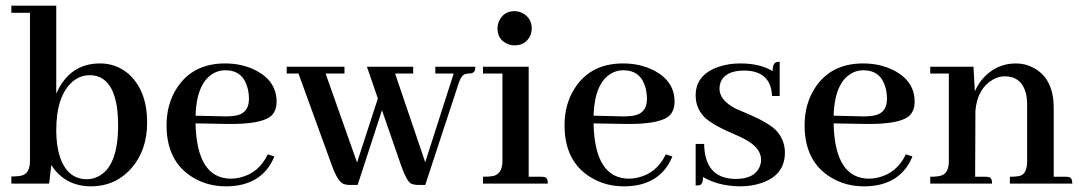

<svg xmlns="http://www.w3.org/2000/svg" viewBox="-20 -655 3866 685"><path d="M303.7 9.8Q393.6 9.8 451.2 -57.6Q504.9 -121.1 504.9 -217.8Q504.9 -331.1 439.5 -390.6Q395.5 -428.7 336.9 -428.7Q229.5 -428.7 181.6 -323.2Q180.7 -321.3 180.7 -320.3V-634.8H20.5V-609.4H86.9V-81.1Q86.9 -38.1 59.6 -29.3Q45.9 -25.4 20.5 -25.4V0H155.3L163.1 -66.4Q210.9 8.8 303.7 9.8ZM299.8 -386.7Q382.8 -386.7 398.4 -263.7Q401.4 -237.3 401.4 -208Q401.4 -58.6 328.1 -24.4Q310.5 -15.6 290 -15.6Q218.8 -15.6 192.4 -99.6Q180.7 -138.7 180.7 -189.5Q180.7 -312.5 238.3 -363.3Q265.6 -386.7 299.8 -386.7Z M784.2 -404.3Q846.7 -404.3 863.3 -340.8Q868.2 -322.3 868.2 -302.7Q868.2 -254.9 828.1 -244.1Q805.7 -238.3 764.6 -240.2L677.7 -242.2Q681.6 -367.2 750 -397.5Q765.6 -404.3 784.2 -404.3ZM959 -96.7 935.5 -104.5Q903.3 -37.1 835.9 -21.5Q820.3 -17.6 804.7 -17.6Q682.6 -17.6 677.7 -212.9Q677.7 -213.9 677.7 -214.8L784.2 -212.9Q918 -210 951.2 -245.1Q966.8 -263.7 966.8 -292Q966.8 -365.2 893.6 -403.3Q844.7 -428.7 783.2 -428.7Q667 -428.7 610.4 -339.8Q574.2 -283.2 574.2 -208Q574.2 -78.1 668.9 -21.5Q720.7 9.8 786.1 9.8Q896.5 9.8 945.3 -69.3Q953.1 -83 959 -96.7Z M1209 -392.6V-417H1002.9V-392.6H1044.9L1164.1 -64.5Q1184.6 -7.8 1205.1 1Q1214.8 4.9 1230.5 4.9H1255.9L1342.8 -261.7L1411.1 -64.5Q1430.7 -8.8 1446.3 0Q1457 4.9 1474.6 4.9H1497.1L1617.2 -360.4Q1627 -388.7 1642.6 -391.6Q1647.5 -392.6 1652.3 -392.6Q1671.9 -392.6 1674.8 -406.2Q1675.8 -411.1 1675.8 -417H1533.2V-392.6H1598.6L1497.1 -76.2L1389.6 -392.6H1454.1V-417H1289.1L1328.1 -303.7L1253.9 -75.2L1141.6 -392.6Z M1910.2 -24.4H1866.2V-417H1703.1V-392.6H1772.5V-80.1Q1772.5 -36.1 1741.2 -27.3Q1727.5 -24.4 1703.1 -24.4V0H1934.6Q1934.6 -21.5 1921.9 -23.4Q1917 -24.4 1910.2 -24.4ZM1877 -553.7Q1877 -590.8 1843.8 -608.4Q1830.1 -615.2 1815.4 -615.2Q1778.3 -615.2 1761.7 -582Q1754.9 -568.4 1754.9 -553.7Q1754.9 -514.6 1789.1 -499Q1801.8 -493.2 1815.4 -493.2Q1854.5 -493.2 1871.1 -526.4Q1877 -539.1 1877 -553.7Z M2204.1 -404.3Q2266.6 -404.3 2283.2 -340.8Q2288.1 -322.3 2288.1 -302.7Q2288.1 -254.9 2248 -244.1Q2225.6 -238.3 2184.6 -240.2L2097.7 -242.2Q2101.6 -367.2 2169.9 -397.5Q2185.5 -404.3 2204.1 -404.3ZM2378.9 -96.7 2355.5 -104.5Q2323.2 -37.1 2255.9 -21.5Q2240.2 -17.6 2224.6 -17.6Q2102.5 -17.6 2097.7 -212.9Q2097.7 -213.9 2097.7 -214.8L2204.1 -212.9Q2337.9 -210 2371.1 -245.1Q2386.7 -263.7 2386.7 -292Q2386.7 -365.2 2313.5 -403.3Q2264.6 -428.7 2203.1 -428.7Q2086.9 -428.7 2030.3 -339.8Q1994.1 -283.2 1994.1 -208Q1994.1 -78.1 2088.9 -21.5Q2140.6 9.8 2206.1 9.8Q2316.4 9.8 2365.2 -69.3Q2373 -83 2378.9 -96.7Z M2604.5 -16.6Q2670.9 -16.6 2689.5 -58.6Q2695.3 -71.3 2695.3 -85Q2695.3 -128.9 2633.8 -160.2Q2621.1 -167 2591.8 -179.7Q2514.6 -212.9 2489.3 -241.2Q2461.9 -272.5 2461.9 -314.5Q2461.9 -387.7 2542 -416Q2578.1 -428.7 2621.1 -428.7Q2691.4 -428.7 2736.3 -401.4Q2736.3 -429.7 2751 -433.6Q2755.9 -434.6 2761.7 -434.6V-312.5H2734.4Q2730.5 -402.3 2635.7 -403.3Q2567.4 -403.3 2550.8 -361.3Q2546.9 -350.6 2546.9 -338.9Q2546.9 -296.9 2606.4 -266.6Q2619.1 -260.7 2647.5 -249Q2725.6 -215.8 2751 -187.5Q2780.3 -154.3 2780.3 -110.4Q2780.3 -30.3 2696.3 -2Q2662.1 9.8 2620.1 9.8Q2543 8.8 2488.3 -23.4Q2488.3 2 2475.6 5.9Q2469.7 6.8 2461.9 6.8V-141.6H2492.2Q2494.1 -17.6 2604.5 -16.6Z M3060.5 -404.3Q3123 -404.3 3139.6 -340.8Q3144.5 -322.3 3144.5 -302.7Q3144.5 -254.9 3104.5 -244.1Q3082 -238.3 3041 -240.2L2954.1 -242.2Q2958 -367.2 3026.4 -397.5Q3042 -404.3 3060.5 -404.3ZM3235.4 -96.7 3211.9 -104.5Q3179.7 -37.1 3112.3 -21.5Q3096.7 -17.6 3081.1 -17.6Q2959 -17.6 2954.1 -212.9Q2954.1 -213.9 2954.1 -214.8L3060.5 -212.9Q3194.3 -210 3227.5 -245.1Q3243.2 -263.7 3243.2 -292Q3243.2 -365.2 3169.9 -403.3Q3121.1 -428.7 3059.6 -428.7Q2943.4 -428.7 2886.7 -339.8Q2850.6 -283.2 2850.6 -208Q2850.6 -78.1 2945.3 -21.5Q2997.1 9.8 3062.5 9.8Q3172.9 9.8 3221.7 -69.3Q3229.5 -83 3235.4 -96.7Z M3495.1 -24.4H3459L3460 -259.8Q3466.8 -338.9 3522.5 -371.1Q3543 -382.8 3564.5 -382.8Q3623 -382.8 3639.6 -324.2Q3644.5 -304.7 3644.5 -283.2V-80.1Q3644.5 -37.1 3621.1 -28.3Q3607.4 -24.4 3583 -24.4V0H3805.7Q3805.7 -21.5 3793 -23.4Q3788.1 -24.4 3781.2 -24.4H3739.3V-270.5Q3739.3 -375 3667 -413.1Q3638.7 -428.7 3604.5 -428.7Q3532.2 -428.7 3483.4 -371.1Q3467.8 -351.6 3458 -329.1L3453.1 -417H3298.8V-392.6H3365.2V-80.1Q3365.2 -36.1 3336.9 -28.3Q3323.2 -24.4 3298.8 -24.4V0H3519.5Q3519.5 -21.5 3506.8 -23.4Q3502 -24.4 3495.1 -24.4Z"/></svg>

Font: Abhaya Libre SemiBold
Style: Regular
Weight: 600
Designer: Pushpananda Ekanayake, Sol Matas, Pathum Egodawatta
Foundry: Mooniak
Version: Version 1.050 ; ttfautohint (v1.6)